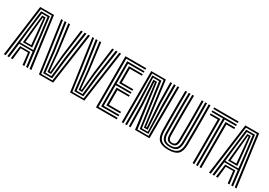

<svg xmlns="http://www.w3.org/2000/svg" viewBox="11 -1476 3176 2263"><g transform="rotate(30 1599.0 -344.0)"><path d="M16.6 0 109.3 -696H297.4L390.2 0H366.2L277 -676.7H129.8L40.6 0ZM111.5 0 134.7 -178H272L295.3 0H270.9L253.2 -158.9H153.6L135.9 0ZM63.7 0 143.9 -657.6H262.9L343.1 0H318.8L294.6 -196.9H112.2L88 0ZM113.6 -215.8H292.4L270.1 -414.5L242.4 -638.4H164.4L135.9 -414.5ZM140.3 -234.7 158.3 -414.5 180.2 -620.7H226.6L249 -414.5L266.4 -234.7ZM164.6 -253.7H242.1L227.1 -414.5L209.1 -601.4H197.7L179.7 -414.5Z M493.8 0 395 -696H418.3L514.3 -18.9H666.8L762.8 -696H786.1L687.3 0ZM529.4 -37.8 497.8 -315 442.4 -696H466.6L520.3 -326L550.3 -56.8H630.8L660.8 -326L714.4 -696H738.7L683.3 -315L651.7 -37.8ZM566.3 -75.7 540.7 -334 492.3 -696H515.9L561.6 -342L584.3 -94.6H596.7L619.5 -342L665.3 -696H688.8L640.4 -334L614.9 -75.7Z M917.8 0 819 -696H842.3L938.3 -18.9H1090.8L1186.8 -696H1210.1L1111.3 0ZM953.4 -37.8 921.8 -315 866.4 -696H890.6L944.3 -326L974.3 -56.8H1054.8L1084.8 -326L1138.4 -696H1162.7L1107.3 -315L1075.7 -37.8ZM990.3 -75.7 964.7 -334 916.3 -696H939.9L985.6 -342L1008.3 -94.6H1020.7L1043.5 -342L1089.3 -696H1112.8L1064.4 -334L1038.9 -75.7Z M1269.7 0V-696H1552.5V-675.5H1293.3V-20.5H1552.5V0ZM1363.9 -81.8V-322.7H1543.8V-302.2H1387.6V-102.3H1552.5V-81.8ZM1316.8 -41V-655H1552.5V-634.5H1340.3V-363.7H1543.8V-343.2H1340.3V-61.5H1552.5V-41ZM1363.9 -384V-614.2H1552.5V-593.7H1387.6V-404.5H1543.8V-384Z M1620.5 0V-696H1820L1856.2 -414L1896.6 -94.6H1907.7L1885.2 -415L1880.6 -696H1904.2L1908.8 -415L1929.8 -75.7H1878.4L1799.5 -677.1H1644V0ZM1667.5 0V-298.6L1657.6 -658.2H1780.6L1862.7 -56.8H1943.2L1930.1 -415L1929.9 -696H1954.3L1954.4 -415L1961.5 -37.8H1843.8L1759.5 -639.2H1677.9L1691.1 -298.6V0ZM1717 0 1712.4 -298.6 1693.2 -620.3H1742.2L1824.1 -18.9H1974.9L1977.8 -696H2001.3L1998.4 0H1801.4L1762.1 -299.2L1724.8 -601.4H1715.9L1735.9 -298.6L1740.6 0Z M2256.2 8.1Q2166.5 8.1 2126.3 -29.6Q2086.2 -67.3 2084.9 -155.7Q2083.9 -222.6 2083.4 -290.2Q2083 -357.9 2083 -425.8Q2083 -493.7 2083.4 -561.4Q2083.9 -629.1 2084.9 -696H2108.4Q2107.4 -621.6 2107 -551.7Q2106.5 -481.8 2106.5 -415.2Q2106.5 -348.6 2107.1 -283.9Q2107.6 -219.2 2108.6 -154.8Q2109.6 -76.4 2144.9 -43.6Q2180.1 -10.8 2256.2 -10.8Q2330 -10.8 2366 -42.7Q2402 -74.6 2403.3 -155.7Q2404 -212.4 2404.5 -278.8Q2405 -345.1 2405.1 -416.1Q2405.2 -487.2 2404.7 -558.4Q2404.2 -629.5 2403.3 -696H2426.8Q2428.2 -605.3 2428.6 -514.3Q2428.9 -423.2 2428.5 -333.2Q2428 -243.3 2426.8 -155.7Q2425.5 -67.8 2385.8 -29.8Q2346.1 8.1 2256.2 8.1ZM2256.2 -29.7Q2190 -29.7 2161.4 -59.3Q2132.8 -88.8 2131.9 -156.6Q2131 -227.2 2130.6 -295.2Q2130.2 -363.2 2130.2 -430Q2130.2 -496.8 2130.6 -563Q2131 -629.1 2131.9 -696H2155.6Q2154.5 -612.9 2154 -521.2Q2153.5 -429.5 2153.9 -336.7Q2154.3 -243.9 2155.5 -156.6Q2156.3 -98.7 2179.8 -73.6Q2203.2 -48.5 2256.2 -48.5Q2309 -48.5 2332.2 -73.6Q2355.3 -98.7 2356.2 -156.6Q2357.2 -221.3 2357.5 -289.3Q2357.9 -357.4 2357.9 -426.3Q2357.9 -495.3 2357.4 -563.3Q2357 -631.3 2356 -696H2379.7Q2381.2 -599.3 2381.4 -509.6Q2381.7 -419.9 2381.3 -332.7Q2380.9 -245.6 2379.7 -156.6Q2378.9 -88.5 2350.3 -59.1Q2321.8 -29.7 2256.2 -29.7ZM2256.2 -67.4Q2215.9 -67.4 2197.9 -88.1Q2179.9 -108.8 2179.2 -157.4Q2177.8 -247.2 2177.3 -337.3Q2176.9 -427.4 2177.4 -517.3Q2178 -607.2 2179.2 -696H2202.7Q2201.8 -636.1 2201.3 -566.2Q2200.8 -496.4 2200.8 -423.9Q2200.8 -351.5 2201.3 -283Q2201.8 -214.6 2202.7 -157.4Q2203.4 -120.2 2215.7 -103.3Q2228 -86.4 2256.2 -86.4Q2283.5 -86.4 2295.8 -102.6Q2308.2 -118.7 2308.8 -157.4Q2310.3 -245.5 2310.8 -335.6Q2311.3 -425.7 2310.8 -516.3Q2310.4 -607 2309 -696H2332.5Q2334.4 -555.9 2334.4 -421.8Q2334.4 -287.8 2332.5 -157.4Q2331.9 -108.8 2314 -88.1Q2296.2 -67.4 2256.2 -67.4Z M2631.8 0V-634.5H2476.6V-655H2809.9V-634.5H2655.3V0ZM2584.7 0V-593.7H2476.6V-614.2H2608.3V0ZM2678.9 0V-614.2H2809.9V-593.7H2702.6V0ZM2476.6 -675.5V-696H2809.9V-675.5Z M2808.3 0 2901 -696H3089.2L3182 0H3158L3068.7 -676.7H2921.5L2832.3 0ZM2903.3 0 2926.4 -178H3063.8L3087 0H3062.7L3044.9 -158.9H2945.3L2927.6 0ZM2855.4 0 2935.6 -657.6H3054.7L3134.9 0H3110.6L3086.4 -196.9H2903.9L2879.7 0ZM2905.3 -215.8H3084.2L3061.9 -414.5L3034.2 -638.4H2956.1L2927.6 -414.5ZM2932.1 -234.7 2950.1 -414.5 2972 -620.7H3018.3L3040.8 -414.5L3058.2 -234.7ZM2956.4 -253.7H3033.8L3018.8 -414.5L3000.9 -601.4H2989.4L2971.4 -414.5Z"/></g></svg>

Font: Big Shoulders Inline Display SC Thin
Style: Regular
Weight: 100
Designer: Patric King
Foundry: XO Type Co
Version: Version 2.002